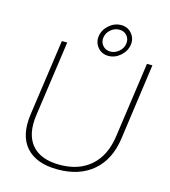

<svg xmlns="http://www.w3.org/2000/svg" viewBox="-121 -922 909 1028"><g transform="rotate(15 333.5 -407.5)"><path d="M581.1 -236.8Q564 -118.2 489 -54.2Q414.1 9.8 293.9 9.8Q174.8 9.8 118.2 -54.2Q61.5 -118.2 78.1 -236.8L138.2 -660.2H168L108.9 -242.2Q93.3 -133.8 142.6 -75.4Q191.9 -17.1 297.9 -17.1Q403.8 -17.1 469.7 -75.4Q535.6 -133.8 550.8 -242.2L609.9 -660.2H640.1ZM321.8 -736.8Q327.1 -772.9 356.9 -799.1Q386.7 -825.2 423.8 -825.2Q460 -825.2 482.4 -798.8Q504.9 -772.5 500 -736.8Q494.6 -700.2 465.1 -674.1Q435.5 -647.9 398.9 -647.9Q362.3 -647.9 339.8 -674.1Q317.4 -700.2 321.8 -736.8ZM348.1 -736.8Q344.2 -710.4 360.4 -691.7Q376.5 -672.9 402.8 -672.9Q428.7 -672.9 450.4 -691.9Q472.2 -710.9 475.1 -736.8Q478.5 -762.2 462.6 -780.5Q446.8 -798.8 420.9 -798.8Q394 -798.8 373 -780.8Q352.1 -762.7 348.1 -736.8Z"/></g></svg>

Font: Human Sans ExtraLight
Style: Italic
Weight: 200
Italic angle: -8°
Designer: Tim Radville
Foundry: Continuum
Version: Version 1.000;FEAKit 1.0